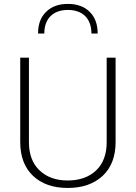

<svg xmlns="http://www.w3.org/2000/svg" viewBox="-20 -952 691 978"><path d="M205.6 -781.2C205.6 -856.9 250 -901.4 325.7 -901.4C401.4 -901.4 445.8 -856.9 445.8 -781.2H477.5C477.5 -828.6 463.9 -865.2 436.5 -892.1C409.2 -918.9 372.1 -932.1 325.7 -932.1C279.3 -932.1 242.7 -918.9 215.3 -892.1C187.5 -865.2 173.8 -828.6 173.8 -781.2ZM523.4 -228C523.4 -166 505.4 -117.7 469.7 -84C433.6 -49.8 385.3 -32.7 325.2 -32.7C265.1 -32.7 217.3 -49.8 181.6 -84C145.5 -117.7 127.4 -166 127.4 -228V-658.2H83V-228.5C83 -154.8 105 -97.2 148.4 -56.2C191.9 -15.1 251 5.4 325.2 5.4C399.4 5.4 458.5 -15.1 502.9 -56.2C546.9 -97.2 568.8 -154.8 568.8 -228.5V-658.2H523.4Z"/></svg>

Font: Estedad ExtraLight
Style: Regular
Weight: 200
Designer: Amin Abedi
Version: Version 7.3